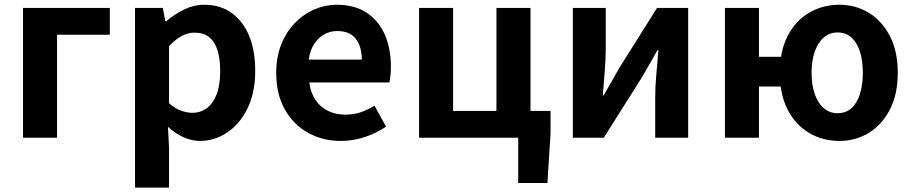

<svg xmlns="http://www.w3.org/2000/svg" viewBox="-20 -594 3935 828"><path d="M79.3 0V-559.8H453.6V-444.1H226V0Z M562.3 214.9V-559.8H682L693.4 -501.9H696.2Q731.3 -532.1 773.5 -552.8Q815.7 -573.5 860.8 -573.5Q929.7 -573.5 979 -538.1Q1028.4 -502.6 1054.5 -439.1Q1080.6 -375.6 1080.6 -288.9Q1080.6 -192.9 1046.6 -125Q1012.5 -57.1 958.3 -21.7Q904.2 13.8 842.7 13.8Q806.5 13.8 771.4 -2.2Q736.2 -18.1 704.3 -46.8L709 44.4V214.9ZM810.6 -107.4Q844 -107.4 871.1 -126.9Q898.2 -146.4 913.9 -186.2Q929.5 -226.1 929.5 -286.6Q929.5 -340.3 917.9 -377.5Q906.2 -414.6 882.1 -433.9Q858.1 -453.2 818.8 -453.2Q790.5 -453.2 764.2 -439Q738 -424.9 709 -395.7V-148.7Q735.7 -125.3 762 -116.3Q788.2 -107.4 810.6 -107.4Z M1450.4 13.8Q1371.9 13.8 1308.7 -21.2Q1245.5 -56.1 1208.4 -121.9Q1171.2 -187.7 1171.2 -279.9Q1171.2 -348.1 1192.8 -402.2Q1214.4 -456.3 1251.6 -494.8Q1288.8 -533.2 1335.5 -553.4Q1382.3 -573.5 1431.7 -573.5Q1509.1 -573.5 1561 -539.3Q1612.9 -505.1 1639.4 -444.7Q1665.8 -384.4 1665.8 -306.4Q1665.8 -285.9 1663.9 -267.6Q1661.9 -249.4 1659.1 -238.4H1313.7Q1319.9 -192.8 1341.2 -162.1Q1362.4 -131.4 1395.1 -115.5Q1427.8 -99.6 1469.6 -99.6Q1503.6 -99.6 1534 -109.4Q1564.3 -119.3 1595.1 -138.2L1644.6 -47.9Q1603.7 -19.8 1553 -3Q1502.4 13.8 1450.4 13.8ZM1311.4 -336.9H1540.3Q1540.3 -393.2 1514.4 -426.7Q1488.6 -460.2 1434.1 -460.2Q1405 -460.2 1379.2 -446.4Q1353.4 -432.6 1335.4 -405.4Q1317.4 -378.2 1311.4 -336.9Z M2214.8 195.2V0H1787.3V-559.8H1934V-115.7H2120.9V-559.8H2267.7V-115.7H2354.3V-20L2340.7 195.2Z M2450.3 0V-559.8H2592.3V-383.2Q2592.3 -340.9 2588.1 -287.8Q2583.9 -234.6 2579.5 -182.4H2583Q2597.6 -208.2 2617.2 -241.8Q2636.7 -275.5 2650.4 -300.5L2813.4 -559.8H2947.7V0H2805.6V-176.4Q2805.6 -218.8 2810.3 -272Q2815 -325.2 2819.4 -377.4H2815.2Q2800.7 -352.4 2781.4 -317.9Q2762.2 -283.5 2747.5 -259.3L2583.8 0Z M3106.3 0V-559.8H3253V-349.1H3372.1V-220.9H3253V0ZM3600.4 13.8Q3526.7 13.8 3468 -21.5Q3409.3 -56.7 3376.1 -122.5Q3342.8 -188.3 3342.8 -279.9Q3342.8 -372.1 3376.1 -437.6Q3409.3 -503.1 3468 -538.3Q3526.7 -573.5 3600.4 -573.5Q3670 -573.5 3726.8 -538.7Q3783.6 -503.9 3817.7 -438.4Q3851.7 -372.8 3851.7 -279.9Q3851.7 -187.5 3817.7 -121.7Q3783.6 -55.9 3726.8 -21.1Q3670 13.8 3600.4 13.8ZM3591.6 -105.8Q3627.7 -105.8 3651.8 -127.3Q3675.9 -148.9 3688.4 -188.2Q3700.9 -227.4 3700.9 -279.9Q3700.9 -332.7 3688.4 -371.7Q3675.9 -410.7 3651.8 -432.3Q3627.7 -454 3591.6 -454Q3557.9 -454 3532.7 -432.3Q3507.4 -410.7 3493.7 -371.7Q3479.9 -332.7 3479.9 -279.9Q3479.9 -227.4 3493.7 -188.2Q3507.4 -148.9 3532.7 -127.3Q3557.9 -105.8 3591.6 -105.8Z"/></svg>

Font: Noto Sans HK Thin
Style: Regular
Weight: 100
Designer: Ryoko NISHIZUKA 西塚涼子 (kana, bopomofo & ideographs); Paul D. Hunt (Latin, Greek & Cyrillic); Sandoll Communications 산돌커뮤니
Foundry: Adobe
Version: Version 2.004-H2;hotconv 1.0.118;makeotfexe 2.5.65603